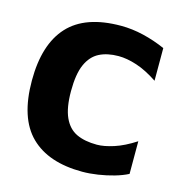

<svg xmlns="http://www.w3.org/2000/svg" viewBox="-104 -777 839 886"><g transform="rotate(15 315.5 -334.5)"><path d="M367 14Q205 14 119.5 -70Q34 -154 34 -333Q34 -506 115.5 -594.5Q197 -683 367 -683Q420 -683 474.5 -670Q529 -657 581 -634V-478Q527 -514 479.5 -529.5Q432 -545 392 -545Q338 -545 300 -525.5Q262 -506 241.5 -460Q221 -414 221 -332Q221 -253 242 -207Q263 -161 302.5 -142.5Q342 -124 400 -124Q434 -124 480.5 -139Q527 -154 581 -189V-33Q554 -19 517.5 -8.5Q481 2 441.5 8Q402 14 367 14Z"/></g></svg>

Font: Maven Pro ExtraBold
Style: Regular
Weight: 800
Designer: Joe Prince
Foundry: Joe Prince
Version: Version 2.100